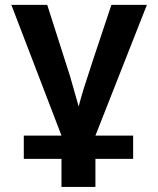

<svg xmlns="http://www.w3.org/2000/svg" viewBox="-20 -548 640 776"><path d="M76.2 0H228.5L25.9 -528.3H170.9L263.2 -239.7Q270.5 -215.3 297.9 -117.7Q303.7 -141.1 319.1 -191.9Q334.5 -242.7 430.2 -528.3H573.7L365.7 0H518.1V94.2H365.7V207.5H228.5V94.2H76.2Z"/></svg>

Font: Liberation Mono
Style: Bold
Weight: 700
Monospace: yes
Designer: Steve Matteson
Foundry: Ascender Corporation
Version: Version 2.1.5